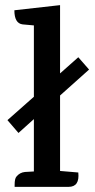

<svg xmlns="http://www.w3.org/2000/svg" viewBox="-20 -728 369 748"><path d="M247 0H37V-8Q37 -32 44 -40Q57 -56 77 -58L112 -60V-264L52 -210L9 -260L112 -351V-629L68 -633Q36 -637 36 -688L214 -708V-442L285 -505L327 -457L214 -356V-62L285 -56Q291 0 247 0Z"/></svg>

Font: Karma SemiBold
Style: Regular
Weight: 600
Designer: Joana Correia
Foundry: Indian Type Foundry
Version: Version 1.202;PS 1.0;hotconv 1.0.78;makeotf.lib2.5.61930; tt